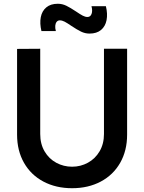

<svg xmlns="http://www.w3.org/2000/svg" viewBox="-20 -977 760 1012"><path d="M360 15Q274.7 15 208.8 -20Q143 -54.9 106.5 -118.9Q70 -182.9 70 -267.5V-719.2L192 -720V-270.7Q192 -218.1 215.1 -178.9Q238.2 -139.8 276.8 -119Q315.3 -98.3 360 -98.3Q405.1 -98.3 443.6 -119.5Q482.2 -140.6 505.1 -179.8Q528 -218.9 528 -270.7V-720H650V-267.5Q650 -183 613.5 -119Q577 -55 511.2 -20Q445.3 15 360 15ZM451.6 -800Q428.5 -800 406.9 -810.5Q385.3 -821 355.4 -841.1Q333.9 -855.8 320.6 -862.8Q307.2 -869.7 295.6 -869.7Q285 -869.7 278.8 -862.1Q272.5 -854.5 271.3 -841.6Q270.1 -828.7 274.4 -813.3H198.4Q188.7 -853.8 195 -886.5Q201.3 -919.2 224.2 -938.2Q247 -957.2 284.9 -957.2Q308.1 -957.2 329.7 -946.7Q351.2 -936.2 381.3 -916.1Q402.9 -901.3 416.2 -894.4Q429.4 -887.5 441.1 -887.5Q456.6 -887.5 462.6 -903.7Q468.7 -919.9 462.2 -944.2H538.2Q548 -903.8 541.7 -871Q535.3 -838.1 512.5 -819Q489.7 -800 451.6 -800Z"/></svg>

Font: Hauora
Style: Regular
Weight: 400
Designer: Wayne Shih
Foundry: WCYS
Version: Version 1.001